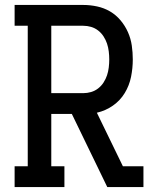

<svg xmlns="http://www.w3.org/2000/svg" viewBox="-20 -755 640 775"><path d="M39 0V-84H92V-651H39V-735H316Q344 -735 372 -729Q400 -723 424 -709Q448 -695 466.5 -673Q485 -651 496.5 -625Q508 -599 512 -571Q516 -543 516 -515Q516 -480 509 -445Q502 -410 483.5 -379.5Q465 -349 435.5 -328.5Q406 -308 371 -300L476 -84H559V0H413L270 -295H187V-84H240V0ZM187 -379H316Q332 -379 347.5 -383.5Q363 -388 376 -398Q389 -408 398 -422Q407 -436 412 -451Q417 -466 419 -482.5Q421 -499 421 -515Q421 -531 419 -547.5Q417 -564 412 -579Q407 -594 398 -608Q389 -622 376 -632Q363 -642 347.5 -646.5Q332 -651 316 -651H187Z"/></svg>

Font: Iosevka Etoile Medium
Style: Regular
Weight: 500
Designer: Belleve Invis
Foundry: Belleve Invis
Version: Version 22.1.2; ttfautohint (v1.8.4)